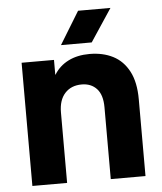

<svg xmlns="http://www.w3.org/2000/svg" viewBox="-52 -770 686 815"><g transform="rotate(-5 291.0 -362.0)"><path d="M387 0V-306Q387 -359 363 -385Q339 -411 299 -411Q254 -411 227.5 -382Q201 -353 201 -300V0H53V-525H191V-462H192Q214 -498 252.5 -517.5Q291 -537 343 -537Q400 -537 443 -515Q486 -493 510.5 -446.5Q535 -400 535 -327V0ZM311 -724H449L357 -585H226Z"/></g></svg>

Font: TikTok Sans 24pt
Style: Bold
Weight: 700
Version: Version 4.000